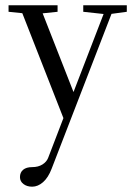

<svg xmlns="http://www.w3.org/2000/svg" viewBox="-20 -434 506 723"><path d="M101.1 269Q81.5 269 68.4 259Q55.2 249 55.2 232.9Q55.2 215.3 67.1 205.3Q79.1 195.3 101.1 195.3Q124 195.3 139.9 185.3Q155.8 175.3 161.6 159.7L218.8 10.7L64 -384.3L12.2 -389.6V-414.1H196.8V-389.6L140.6 -383.8L256.8 -87.4L370.1 -381.3L293.5 -389.6V-414.1H457.5V-389.6L399.9 -381.8L174.3 201.7Q161.6 234.9 142.1 252Q122.6 269 101.1 269Z"/></svg>

Font: Elstob 18pt
Style: Regular
Weight: 400
Designer: Peter S. Baker
Version: Version 1.015